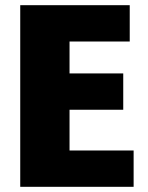

<svg xmlns="http://www.w3.org/2000/svg" viewBox="-20 -720 570 740"><path d="M58 -700H480V-560H248V-437H455V-297H248V-140H495V0H58Z"/></svg>

Font: Moderustic ExtraBold
Style: Regular
Weight: 800
Designer: Tural Alisoy
Foundry: TAFT Foundry
Version: Version 2.120